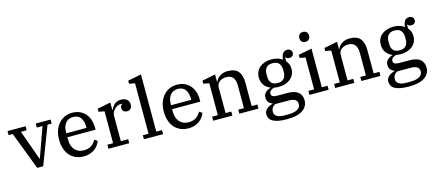

<svg xmlns="http://www.w3.org/2000/svg" viewBox="-64 -1425 5206 2302"><g transform="rotate(-15 2539.0 -274.0)"><path d="M54 -468H3V-518H227V-468H156L288 -99H292L424 -468H353V-518H537V-468H486L307 0H233Z M811 12Q755 12 710.5 -7.5Q666 -27 635.5 -62.5Q605 -98 589 -148Q573 -198 573 -259Q573 -320 590.5 -370Q608 -420 639 -455.5Q670 -491 712.5 -510.5Q755 -530 806 -530Q858 -530 899 -512Q940 -494 968.5 -461.5Q997 -429 1012 -384.5Q1027 -340 1027 -286V-261H677V-232Q677 -151 718 -104.5Q759 -58 828 -58Q888 -58 924 -83.5Q960 -109 980 -149L1017 -125Q1008 -99 990.5 -74.5Q973 -50 947.5 -31Q922 -12 888 0Q854 12 811 12ZM677 -310H928V-321Q928 -391 898.5 -434.5Q869 -478 806 -478Q743 -478 710 -435.5Q677 -393 677 -322Z M1117 -50H1188V-446L1117 -459V-497L1282 -530V-438H1286Q1293 -454 1304 -470.5Q1315 -487 1330 -500.5Q1345 -514 1365.5 -522Q1386 -530 1413 -530Q1458 -530 1485 -508Q1512 -486 1512 -444Q1512 -412 1495.5 -394Q1479 -376 1453 -376Q1424 -376 1407.5 -392Q1391 -408 1391 -431Q1391 -450 1398.5 -461.5Q1406 -473 1417 -475V-478Q1413 -479 1408 -479.5Q1403 -480 1395 -480Q1375 -480 1355 -470Q1335 -460 1319 -443.5Q1303 -427 1293.5 -407Q1284 -387 1284 -367V-50H1375V0H1117Z M1557 -50H1628V-676L1557 -689V-727L1724 -760V-50H1795V0H1557Z M2111 12Q2055 12 2010.5 -7.5Q1966 -27 1935.5 -62.5Q1905 -98 1889 -148Q1873 -198 1873 -259Q1873 -320 1890.5 -370Q1908 -420 1939 -455.5Q1970 -491 2012.5 -510.5Q2055 -530 2106 -530Q2158 -530 2199 -512Q2240 -494 2268.5 -461.5Q2297 -429 2312 -384.5Q2327 -340 2327 -286V-261H1977V-232Q1977 -151 2018 -104.5Q2059 -58 2128 -58Q2188 -58 2224 -83.5Q2260 -109 2280 -149L2317 -125Q2308 -99 2290.5 -74.5Q2273 -50 2247.5 -31Q2222 -12 2188 0Q2154 12 2111 12ZM1977 -310H2228V-321Q2228 -391 2198.5 -434.5Q2169 -478 2106 -478Q2043 -478 2010 -435.5Q1977 -393 1977 -322Z M2417 -50H2488V-446L2417 -459V-497L2582 -530V-438H2586Q2592 -454 2604.5 -470.5Q2617 -487 2635.5 -500Q2654 -513 2678.5 -521.5Q2703 -530 2734 -530Q2828 -530 2868 -481.5Q2908 -433 2908 -336V-50H2979V0H2742V-50H2812V-329Q2812 -398 2784.5 -431Q2757 -464 2699 -464Q2678 -464 2657.5 -458Q2637 -452 2620.5 -440Q2604 -428 2594 -410Q2584 -392 2584 -367V-50H2655V0H2417Z M3278 212Q3215 212 3172 203.5Q3129 195 3102 179Q3075 163 3063.5 140.5Q3052 118 3052 90Q3052 70 3061 53Q3070 36 3085 23.5Q3100 11 3119 2Q3138 -7 3159 -12V-16Q3127 -26 3110 -48Q3093 -70 3093 -104Q3093 -146 3120 -169.5Q3147 -193 3182 -202V-206Q3134 -226 3106.5 -265Q3079 -304 3079 -359Q3079 -399 3094 -430.5Q3109 -462 3136 -484Q3163 -506 3200 -518Q3237 -530 3281 -530Q3326 -530 3359 -518.5Q3392 -507 3416 -490Q3417 -519 3423.5 -538.5Q3430 -558 3440.5 -570Q3451 -582 3464.5 -587Q3478 -592 3494 -592Q3517 -592 3533 -578Q3549 -564 3549 -541Q3549 -518 3535 -504Q3521 -490 3495 -490Q3481 -490 3469 -495Q3457 -500 3450 -511H3446V-464Q3460 -448 3472.5 -422.5Q3485 -397 3485 -359Q3485 -319 3469.5 -287.5Q3454 -256 3427 -234Q3400 -212 3362.5 -200Q3325 -188 3281 -188Q3251 -188 3224 -194Q3200 -188 3181.5 -172.5Q3163 -157 3163 -136Q3163 -112 3182 -101.5Q3201 -91 3243 -91H3361Q3453 -91 3496 -55Q3539 -19 3539 47Q3539 123 3473.5 167.5Q3408 212 3278 212ZM3282 -236Q3334 -236 3359.5 -264Q3385 -292 3385 -341V-377Q3385 -426 3359.5 -454Q3334 -482 3282 -482Q3230 -482 3204.5 -454Q3179 -426 3179 -377V-341Q3179 -292 3204.5 -264Q3230 -236 3282 -236ZM3135 83Q3135 121 3167.5 140.5Q3200 160 3258 160H3308Q3380 160 3420 137Q3460 114 3460 73Q3460 36 3434.5 18Q3409 0 3348 0H3189Q3160 14 3147.5 35Q3135 56 3135 83Z M3731 -627Q3702 -627 3686.5 -644Q3671 -661 3671 -686V-691Q3671 -716 3686.5 -733Q3702 -750 3731 -750Q3760 -750 3775.5 -733Q3791 -716 3791 -691V-686Q3791 -661 3775.5 -644Q3760 -627 3731 -627ZM3612 -50H3683V-446L3612 -459V-497L3779 -530V-50H3850V0H3612Z M3931 -50H4002V-446L3931 -459V-497L4096 -530V-438H4100Q4106 -454 4118.5 -470.5Q4131 -487 4149.5 -500Q4168 -513 4192.5 -521.5Q4217 -530 4248 -530Q4342 -530 4382 -481.5Q4422 -433 4422 -336V-50H4493V0H4256V-50H4326V-329Q4326 -398 4298.5 -431Q4271 -464 4213 -464Q4192 -464 4171.5 -458Q4151 -452 4134.5 -440Q4118 -428 4108 -410Q4098 -392 4098 -367V-50H4169V0H3931Z M4792 212Q4729 212 4686 203.5Q4643 195 4616 179Q4589 163 4577.5 140.5Q4566 118 4566 90Q4566 70 4575 53Q4584 36 4599 23.5Q4614 11 4633 2Q4652 -7 4673 -12V-16Q4641 -26 4624 -48Q4607 -70 4607 -104Q4607 -146 4634 -169.5Q4661 -193 4696 -202V-206Q4648 -226 4620.5 -265Q4593 -304 4593 -359Q4593 -399 4608 -430.5Q4623 -462 4650 -484Q4677 -506 4714 -518Q4751 -530 4795 -530Q4840 -530 4873 -518.5Q4906 -507 4930 -490Q4931 -519 4937.5 -538.5Q4944 -558 4954.5 -570Q4965 -582 4978.5 -587Q4992 -592 5008 -592Q5031 -592 5047 -578Q5063 -564 5063 -541Q5063 -518 5049 -504Q5035 -490 5009 -490Q4995 -490 4983 -495Q4971 -500 4964 -511H4960V-464Q4974 -448 4986.5 -422.5Q4999 -397 4999 -359Q4999 -319 4983.5 -287.5Q4968 -256 4941 -234Q4914 -212 4876.5 -200Q4839 -188 4795 -188Q4765 -188 4738 -194Q4714 -188 4695.5 -172.5Q4677 -157 4677 -136Q4677 -112 4696 -101.5Q4715 -91 4757 -91H4875Q4967 -91 5010 -55Q5053 -19 5053 47Q5053 123 4987.5 167.5Q4922 212 4792 212ZM4796 -236Q4848 -236 4873.5 -264Q4899 -292 4899 -341V-377Q4899 -426 4873.5 -454Q4848 -482 4796 -482Q4744 -482 4718.5 -454Q4693 -426 4693 -377V-341Q4693 -292 4718.5 -264Q4744 -236 4796 -236ZM4649 83Q4649 121 4681.5 140.5Q4714 160 4772 160H4822Q4894 160 4934 137Q4974 114 4974 73Q4974 36 4948.5 18Q4923 0 4862 0H4703Q4674 14 4661.5 35Q4649 56 4649 83Z"/></g></svg>

Font: IBM Plex Serif Text
Style: Regular
Weight: 450
Designer: Mike Abbink, Paul van der Laan, Pieter van Rosmalen
Foundry: Bold Monday
Version: Version 3.001